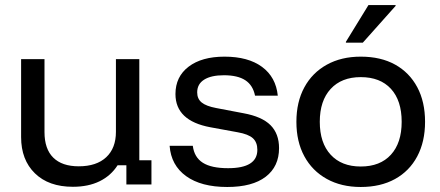

<svg xmlns="http://www.w3.org/2000/svg" viewBox="-20 -736 1755 766"><path d="M270.8 9.2Q174.2 9.2 119.2 -44.6Q64.2 -98.3 64.2 -189.2V-500H157.5V-209.2Q157.5 -141.7 192.5 -107.1Q227.5 -72.5 294.2 -72.5Q365 -72.5 403.8 -108.8Q442.5 -145 442.5 -210V-500H535.8V-96.7H584.2V0H484.2V-76.7H449.2Q422.5 -35 377.5 -12.9Q332.5 9.2 270.8 9.2Z M886.7 10Q782.5 10 722.5 -33.3Q662.5 -76.7 656.7 -154.2H749.2Q755 -108.3 789.2 -86.7Q823.3 -65 890 -65Q1006.7 -65 1006.7 -138.3Q1006.7 -168.3 988.8 -184.6Q970.8 -200.8 928.3 -208.3L819.2 -228.3Q680 -254.2 680 -360.8Q680 -430 732.5 -470Q785 -510 875.8 -510Q970 -510 1025.4 -469.2Q1080.8 -428.3 1088.3 -354.2H997.5Q989.2 -395.8 958.8 -415.8Q928.3 -435.8 873.3 -435.8Q822.5 -435.8 794.6 -418.3Q766.7 -400.8 766.7 -367.5Q766.7 -341.7 784.6 -327.1Q802.5 -312.5 842.5 -305L951.7 -284.2Q1025 -270.8 1059.2 -236.7Q1093.3 -202.5 1093.3 -145Q1093.3 -71.7 1040 -30.8Q986.7 10 886.7 10Z M1419.2 10Q1341.7 10 1283.8 -22.1Q1225.8 -54.2 1194.2 -112.5Q1162.5 -170.8 1162.5 -250Q1162.5 -329.2 1194.2 -387.5Q1225.8 -445.8 1283.8 -477.9Q1341.7 -510 1419.2 -510Q1499.2 -510 1556.3 -478.3Q1613.3 -446.7 1644.6 -388.3Q1675.8 -330 1675.8 -250Q1675.8 -170.8 1644.6 -112.1Q1613.3 -53.3 1555.8 -21.7Q1498.3 10 1419.2 10ZM1419.2 -71.7Q1496.7 -71.7 1539.6 -118.8Q1582.5 -165.8 1582.5 -250Q1582.5 -335 1539.6 -381.7Q1496.7 -428.3 1419.2 -428.3Q1342.5 -428.3 1299.2 -381.2Q1255.8 -334.2 1255.8 -250Q1255.8 -165.8 1299.2 -118.8Q1342.5 -71.7 1419.2 -71.7ZM1360 -565.8V-569.2L1450 -715.8H1558.3V-712.5L1427.5 -565.8Z"/></svg>

Font: Funnel Display
Style: Regular
Weight: 400
Designer: NORD ID, Kristian Moeller
Foundry: Dicotype
Version: Version 1.000